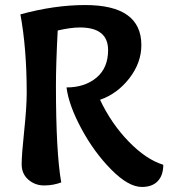

<svg xmlns="http://www.w3.org/2000/svg" viewBox="-20 -736 678 762"><path d="M377 -340Q422 -245 491 -174Q560 -103 628 -82Q628 -40 606 -17Q584 6 543 6Q490 6 422 -62.5Q354 -131 303.5 -224.5Q253 -318 244 -389Q316 -389 362.5 -427.5Q409 -466 409 -537Q409 -627 297 -627Q261 -627 209 -615Q202 -480 202 -397Q202 -131 223 -12Q191 0 155 0Q119 0 92.5 -23Q66 -46 66 -84Q66 -122 76 -216.5Q86 -311 86 -368Q86 -543 61 -679Q196 -716 318 -716Q541 -716 541 -557Q541 -487 493.5 -425.5Q446 -364 377 -340Z"/></svg>

Font: Salsa
Style: Regular
Weight: 400
Designer: John Vargas Beltrn
Foundry: John Vargas Beltran
Version: Version 1.002